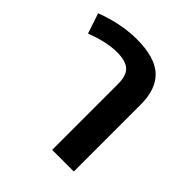

<svg xmlns="http://www.w3.org/2000/svg" viewBox="-174 -691 803 803"><g transform="rotate(45 228.0 -289.0)"><path d="M181 -578Q287 -578 336 -533Q385 -488 385 -396V0H257V-390Q257 -440 234 -460.5Q211 -481 160 -481Q99 -481 19 -450L-11 -540Q89 -578 181 -578Z"/></g></svg>

Font: FiraGO Medium
Style: Regular
Weight: 500
Designer: bBox Type
Foundry: bBox Type GmbH
Version: Version 1.001;PS 001.001;hotconv 1.0.88;makeotf.lib2.5.64775